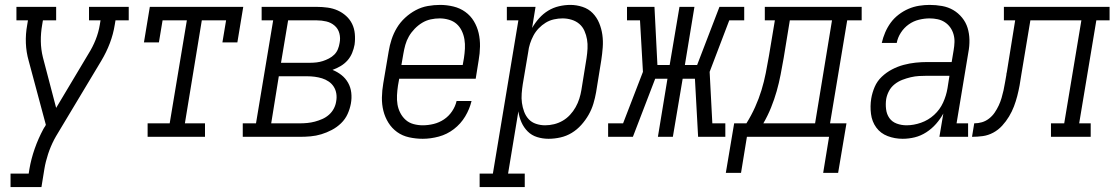

<svg xmlns="http://www.w3.org/2000/svg" viewBox="-20 -558 4545 783"><path d="M23 205V150H97L100 131Q107 90 121.5 48.5Q136 7 157 -32Q159 -35 160.5 -38Q162 -41 164 -43L167 -49L97 -310Q87 -345 85.5 -382Q84 -419 91 -457L94 -475H47V-530H209V-475H155L152 -457Q146 -423 146.5 -389.5Q147 -356 155 -324L209 -118L341 -339Q358 -366 370 -396Q382 -426 387 -457L390 -475H343V-530H505V-475H451L448 -457Q442 -419 428 -382Q414 -345 393 -310L216 -15Q212 -9 208.5 -2.5Q205 4 201 11Q186 40 176 70.5Q166 101 161 131L149 205Z M582 0V-55H672L742 -475H643L628 -385H567L591 -530H972L948 -385H887L902 -475H803L734 -55H816V0Z M970 0V-55H1024L1094 -475H1047V-530H1272Q1294 -530 1316 -527Q1338 -524 1357 -515.5Q1376 -507 1391.5 -493Q1407 -479 1416 -460.5Q1425 -442 1427 -420Q1429 -398 1426 -376Q1423 -359 1416 -342Q1409 -325 1397 -311.5Q1385 -298 1369 -288.5Q1353 -279 1336 -273Q1356 -265 1372.5 -252Q1389 -239 1399.5 -220.5Q1410 -202 1412.5 -180Q1415 -158 1411 -136Q1407 -114 1397.5 -93Q1388 -72 1371 -55.5Q1354 -39 1333 -28Q1312 -17 1290.5 -10.5Q1269 -4 1247 -2Q1225 0 1203 0ZM1246 -302Q1258 -302 1271 -303.5Q1284 -305 1296.5 -309Q1309 -313 1321.5 -319.5Q1334 -326 1343.5 -335.5Q1353 -345 1358 -357.5Q1363 -370 1365 -383Q1369 -403 1364 -422Q1359 -441 1344.5 -453.5Q1330 -466 1311 -470.5Q1292 -475 1272 -475H1155L1126 -302ZM1203 -55Q1218 -55 1233.5 -56.5Q1249 -58 1264 -62Q1279 -66 1294 -72.5Q1309 -79 1321.5 -90Q1334 -101 1341.5 -115.5Q1349 -130 1351 -145Q1354 -161 1351.5 -176.5Q1349 -192 1341 -204.5Q1333 -217 1320.5 -225.5Q1308 -234 1293.5 -238.5Q1279 -243 1263.5 -245Q1248 -247 1232 -247H1117L1086 -55Z M1704 8Q1676 8 1648.5 2Q1621 -4 1599.5 -19.5Q1578 -35 1564 -57.5Q1550 -80 1543.5 -106Q1537 -132 1537.5 -160.5Q1538 -189 1543 -218L1565 -348Q1569 -373 1577 -397.5Q1585 -422 1598.5 -444.5Q1612 -467 1632 -485.5Q1652 -504 1675.5 -516.5Q1699 -529 1724.5 -533.5Q1750 -538 1775 -538Q1802 -538 1829 -531.5Q1856 -525 1877.5 -509.5Q1899 -494 1912.5 -471.5Q1926 -449 1932 -423Q1938 -397 1937.5 -368.5Q1937 -340 1932 -312L1920 -237H1608L1603 -209Q1600 -189 1599 -169.5Q1598 -150 1601 -132Q1604 -114 1612.5 -97.5Q1621 -81 1634.5 -69Q1648 -57 1666.5 -52Q1685 -47 1704 -47Q1726 -47 1748.5 -52.5Q1771 -58 1790.5 -71Q1810 -84 1823.5 -104Q1837 -124 1842 -146H1903Q1895 -113 1877 -83Q1859 -53 1831 -31.5Q1803 -10 1769.5 -1Q1736 8 1704 8ZM1617 -293H1867L1872 -321Q1875 -341 1876 -360Q1877 -379 1874 -397.5Q1871 -416 1863 -432.5Q1855 -449 1842 -460.5Q1829 -472 1810.5 -477.5Q1792 -483 1773 -483Q1755 -483 1736.5 -479Q1718 -475 1701.5 -465Q1685 -455 1671 -440.5Q1657 -426 1647.5 -409.5Q1638 -393 1633 -375Q1628 -357 1625 -339Z M1936 205V150H1990L2094 -475H2047V-530H2164L2150 -444Q2162 -465 2178.5 -483.5Q2195 -502 2215.5 -514.5Q2236 -527 2259.5 -532.5Q2283 -538 2306 -538Q2331 -538 2355.5 -530Q2380 -522 2397 -504.5Q2414 -487 2423.5 -464Q2433 -441 2436.5 -416Q2440 -391 2438 -364.5Q2436 -338 2432 -312L2411 -182Q2407 -159 2400 -135.5Q2393 -112 2380.5 -90Q2368 -68 2350.5 -48.5Q2333 -29 2311.5 -16Q2290 -3 2265.5 2.5Q2241 8 2217 8Q2193 8 2170.5 1Q2148 -6 2132 -22Q2116 -38 2106.5 -59.5Q2097 -81 2094 -104L2052 150H2120V205ZM2203 -47Q2221 -47 2239.5 -51.5Q2258 -56 2274.5 -65.5Q2291 -75 2304.5 -89.5Q2318 -104 2327.5 -121Q2337 -138 2342.5 -155.5Q2348 -173 2351 -191L2372 -321Q2375 -341 2376 -360Q2377 -379 2374 -397Q2371 -415 2363.5 -432Q2356 -449 2342.5 -460.5Q2329 -472 2311 -477.5Q2293 -483 2274 -483Q2257 -483 2239 -479Q2221 -475 2205.5 -465.5Q2190 -456 2177 -442.5Q2164 -429 2155.5 -413Q2147 -397 2141.5 -380Q2136 -363 2134 -345L2112 -215Q2109 -196 2107.5 -176.5Q2106 -157 2108.5 -138.5Q2111 -120 2117.5 -102.5Q2124 -85 2136 -72Q2148 -59 2166 -53Q2184 -47 2203 -47Z M2460 0V-55H2521L2602 -265L2590 -475H2537V-530H2649L2661 -293H2711L2751 -530H2812L2773 -293H2823L2914 -530H3015V-475H2954L2874 -265L2885 -55H2938V0H2827L2814 -237H2764L2724 0H2663L2702 -237H2652L2561 0Z M3337 147 3361 0H3026L3002 147H2940L2974 -55H3024Q3044 -87 3059.5 -121.5Q3075 -156 3085.5 -190.5Q3096 -225 3103 -260.5Q3110 -296 3116 -331L3140 -475H3099V-530H3494V-475H3435L3365 -55H3432L3398 147ZM3304 -55 3373 -475H3201L3176 -322Q3170 -288 3163.5 -254Q3157 -220 3147.5 -186.5Q3138 -153 3124.5 -119.5Q3111 -86 3093 -55Z M3661 8Q3661 8 3661 8Q3661 8 3661 8Q3629 8 3600 -3Q3571 -14 3553.5 -38Q3536 -62 3532 -93.5Q3528 -125 3533 -156Q3537 -180 3547 -203.5Q3557 -227 3576 -245Q3595 -263 3618 -275Q3641 -287 3665.5 -293.5Q3690 -300 3714 -302.5Q3738 -305 3762 -305H3861L3869 -353Q3872 -370 3872.5 -386.5Q3873 -403 3868.5 -418.5Q3864 -434 3855 -446.5Q3846 -459 3833 -467.5Q3820 -476 3804 -479.5Q3788 -483 3771 -483Q3750 -483 3727.5 -477.5Q3705 -472 3686 -458.5Q3667 -445 3654 -425Q3641 -405 3637 -383H3576Q3581 -405 3590 -426Q3599 -447 3612.5 -465.5Q3626 -484 3645 -498.5Q3664 -513 3685 -522Q3706 -531 3728 -534.5Q3750 -538 3771 -538Q3797 -538 3822 -533.5Q3847 -529 3867.5 -517Q3888 -505 3903.5 -486Q3919 -467 3926 -444Q3933 -421 3933.5 -395.5Q3934 -370 3929 -344L3881 -55H3928V0H3811L3827 -95Q3815 -73 3797.5 -53Q3780 -33 3757.5 -18.5Q3735 -4 3710.5 2Q3686 8 3661 8ZM3677 -47Q3706 -47 3736 -57.5Q3766 -68 3789.5 -89.5Q3813 -111 3826 -139.5Q3839 -168 3844 -198L3852 -249H3762Q3745 -249 3728 -248Q3711 -247 3694 -243Q3677 -239 3660 -232.5Q3643 -226 3628.5 -214.5Q3614 -203 3605.5 -187Q3597 -171 3594 -154Q3591 -134 3593.5 -113Q3596 -92 3607 -76.5Q3618 -61 3637 -54Q3656 -47 3677 -47Z M3944 0 3953 -55Q3969 -55 3984.5 -59.5Q4000 -64 4013.5 -74.5Q4027 -85 4036.5 -99Q4046 -113 4053 -128Q4060 -143 4064.5 -158.5Q4069 -174 4072.5 -189.5Q4076 -205 4078.5 -221Q4081 -237 4084 -252Q4084 -255 4084.5 -258Q4085 -261 4086 -264L4120 -475H4074V-530H4505V-475H4451L4381 -55H4428V0H4266V-55H4320L4390 -475H4182L4145 -253Q4142 -231 4138 -209.5Q4134 -188 4128.5 -166.5Q4123 -145 4115 -124Q4107 -103 4095 -83Q4083 -63 4067 -45.5Q4051 -28 4030.5 -17Q4010 -6 3988 -3Q3966 0 3944 0Z"/></svg>

Font: Iosevka Curly Slab LtObl
Style: Regular
Weight: 300
Italic angle: -9°
Monospace: yes
Designer: Belleve Invis
Foundry: Belleve Invis
Version: Version 11.0.0; ttfautohint (v1.8.3)